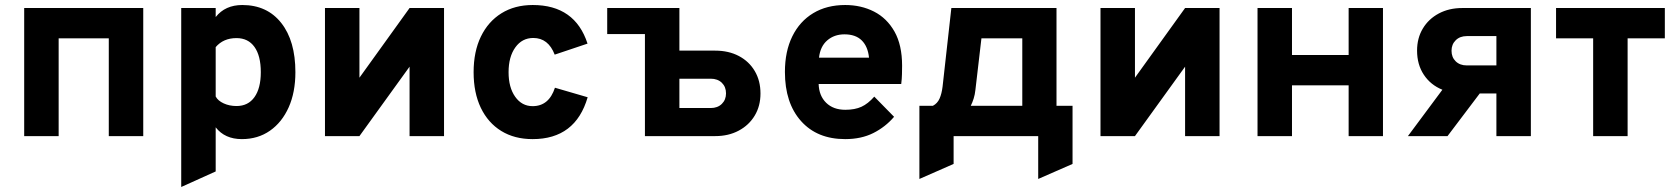

<svg xmlns="http://www.w3.org/2000/svg" viewBox="-20 -543 6684 766"><path d="M76.5 0V-511H551.5V0H414V-390H214V0Z M703 203V-511H840.5V-475Q878.5 -523 946.5 -523Q1045.5 -523 1102 -451.5Q1158.5 -380 1158.5 -255Q1158.5 -175 1131.8 -115Q1105 -55 1057 -21.5Q1009 12 945 12Q877 12 840.5 -35V141ZM923.5 -120Q970 -120 995.2 -155.5Q1020.5 -191 1020.5 -255Q1020.5 -320.5 995.2 -355.8Q970 -391 923.5 -391Q871 -391 840.5 -355V-158Q849.5 -141 872.5 -130.5Q895.5 -120 923.5 -120Z M1276.5 0V-511H1414V-233L1614 -511H1751.5V0H1614V-277L1414 0Z M2105 12Q2032.5 12 1979.8 -20.5Q1927 -53 1898.2 -113Q1869.5 -173 1869.5 -255Q1869.5 -337 1898.5 -397Q1927.5 -457 1980.5 -490Q2033.5 -523 2105.5 -523Q2274 -523 2324 -369L2193 -325Q2167.5 -391.5 2107.5 -391.5Q2063 -391.5 2036 -354Q2009 -316.5 2009 -255Q2009 -194 2035.5 -156.8Q2062 -119.5 2105 -119.5Q2170 -119.5 2194 -193L2324.5 -155Q2276 12 2105 12Z M2553 0V-407H2402.5V-511H2690.5V-341H2833.5Q2887 -341 2927.8 -319.5Q2968.5 -298 2991.2 -259.5Q3014 -221 3014 -170Q3014 -120 2991 -81.8Q2968 -43.5 2927.2 -21.8Q2886.5 0 2833.5 0ZM2690.5 -112H2815.5Q2843 -112 2859.8 -128.5Q2876.5 -145 2876.5 -170.5Q2876.5 -196.5 2859.8 -212.8Q2843 -229 2815.5 -229H2690.5Z M3352 12Q3240 12 3175.8 -60Q3111.5 -132 3111.5 -256Q3111.5 -338 3141 -398Q3170.5 -458 3224.5 -490.5Q3278.5 -523 3352 -523Q3415.5 -523 3467 -496.8Q3518.5 -470.5 3548.8 -416.8Q3579 -363 3579 -281Q3579 -267 3578.5 -247.2Q3578 -227.5 3575.5 -208H3246Q3247.5 -161 3276 -133Q3304.5 -105 3352.5 -105Q3390.5 -105 3416.8 -117Q3443 -129 3468 -157.5L3547 -77Q3512.5 -36.5 3464.2 -12.2Q3416 12 3352 12ZM3247.5 -313H3447Q3442.5 -357.5 3418 -381.8Q3393.5 -406 3349 -406Q3308.5 -406 3280.5 -382Q3252.5 -358 3247.5 -313Z M3648 171V-121H3702Q3720 -130.5 3728.5 -149.8Q3737 -169 3740.5 -197.5L3775.5 -511H4195V-121H4259V111L4122 171V0H3784.5V111ZM3853 -121H4058.5V-390H3895.5L3871.5 -184.5Q3869.5 -165.5 3864.5 -149.8Q3859.5 -134 3853 -121Z M4370.5 0V-511H4508V-233L4708 -511H4845.5V0H4708V-277L4508 0Z M4997 0V-511H5134.5V-323.5H5360.5V-511H5497.5V0H5360.5V-202.5H5134.5V0Z M5597 0 5734.5 -185Q5687.5 -204 5660.5 -244.8Q5633.5 -285.5 5633.5 -341Q5633.5 -391 5656.5 -429.2Q5679.5 -467.5 5720.2 -489.2Q5761 -511 5814 -511H6087.5V0H5950V-170H5883.5L5755 0ZM5832 -282H5950V-399H5832Q5804.5 -399 5787.8 -382.5Q5771 -366 5771 -340.5Q5771 -314.5 5787.8 -298.2Q5804.5 -282 5832 -282Z M6336 0V-390H6188V-511H6622V-390H6473.5V0Z"/></svg>

Font: Overpass ExtraBold
Style: Regular
Weight: 800
Designer: Delve Withrington, Dave Bailey, Thomas Jockin
Foundry: Delve Fonts LLC
Version: Version 4.000; ttfautohint (v1.8.3)